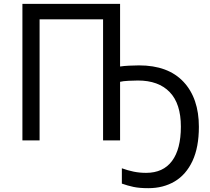

<svg xmlns="http://www.w3.org/2000/svg" viewBox="-20 -734 1096 1004"><path d="M607.9 -713.9V-386.2Q627 -389.2 654.5 -390.6Q682.1 -392.1 707 -392.1Q858.9 -392.1 939.5 -306.2Q1020 -220.2 1020 -70.8Q1020 36.1 986.6 107.7Q953.1 179.2 893.6 214.6Q834 250 755.9 250Q709 250 678 243.4Q647 236.8 617.2 226.1V146Q647.9 157.2 679 163.6Q710 169.9 744.1 169.9Q833 169.9 879.4 107.9Q925.8 45.9 925.8 -71.8Q925.8 -191.9 867.4 -252.4Q809.1 -313 701.2 -313Q680.2 -313 651.6 -311.5Q623 -310.1 607.9 -306.2V0H519V-632.8H187V0H97.2V-713.9Z"/></svg>

Font: Kurinto Seri
Style: Regular
Weight: 400
Designer: Kurinto was developed by Clint Goss from a range of fonts that are compatible with the SIL Open Font License Version 1.1
Foundry: Clinton F. Goss
Version: Version 2.196; July 25, 2020